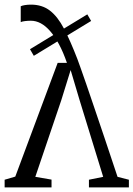

<svg xmlns="http://www.w3.org/2000/svg" viewBox="-20 -809 576 829"><path d="M114 -789Q162 -789 195.5 -763.2Q229 -737.5 256.2 -685.5Q283.5 -633.5 314 -554.5Q318.5 -542.5 328.2 -515.2Q338 -488 352.5 -445.8Q367 -403.5 386.8 -345.2Q406.5 -287 431.8 -212.2Q457 -137.5 487.5 -45.5L536.5 -33V0H364V-33L425.5 -45.5L324 -375.5L285 -506.5L244.5 -376L132.5 -45.5L202.5 -33.5V0H0V-33L46 -46.5L229 -537.5H269Q253 -584 234.5 -618.2Q216 -652.5 196.2 -675Q176.5 -697.5 155.8 -708.5Q135 -719.5 113.5 -719.5Q101 -719.5 88.2 -718Q75.5 -716.5 69.5 -713.5V-782Q75.5 -785 87.5 -787Q99.5 -789 114 -789ZM357 -747 373.5 -718.5 126 -568 109.5 -596.5Z"/></svg>

Font: Merriweather 60pt Light
Style: Regular
Weight: 300
Version: Version 2.100